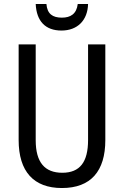

<svg xmlns="http://www.w3.org/2000/svg" viewBox="-20 -938 625 968"><path d="M424 -918H372C366 -868 336 -849 292 -849C245 -849 218 -868 214 -918H160C164 -831 209 -784 290 -784C371 -784 422 -836 424 -918ZM511 -232V-714H424V-232C424 -121 383 -67 294 -67C206 -67 160 -119 160 -231V-714H74V-232C74 -73 150 10 292 10C438 10 511 -75 511 -232Z"/></svg>

Font: Noto Sans Gurmukhi UI Condensed
Style: Regular
Weight: 400
Width: 3
Designer: Jelle Bosma - Monotype Design Team
Foundry: Monotype Imaging Inc.
Version: Version 2.004